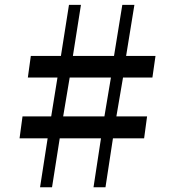

<svg xmlns="http://www.w3.org/2000/svg" viewBox="-20 -790 738 810"><path d="M181 -206.5H62.5L75 -299H196L222.5 -463H97.5L110 -554H237L271 -769.5H321.5L287.5 -554H461L496 -769.5H547L512 -554H636L623 -463H499L471 -299H600.5L588 -206.5H456.5L425 0H374.5L406 -206.5H232L199.5 0H149ZM420.5 -299 448 -463H274L246.5 -299Z"/></svg>

Font: Merriweather 60pt
Style: Bold
Weight: 700
Version: Version 2.100